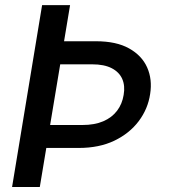

<svg xmlns="http://www.w3.org/2000/svg" viewBox="-20 -748 680 768"><path d="M148.4 -727.5H260.3L139.2 0H28.3ZM175.8 -583H363.8Q445.3 -583 496.3 -554.4Q547.4 -525.9 568.6 -478.3Q589.8 -430.7 580.6 -372.1Q571.8 -312.5 534.9 -263.4Q498 -214.4 437.5 -185.3Q377 -156.2 294.9 -156.2H106.4L121.6 -248H309.6Q358.4 -248 393.1 -262.9Q427.7 -277.8 448.2 -304.9Q468.8 -332 474.6 -368.2Q481 -404.8 469 -432.1Q457 -459.5 427 -475.1Q397 -490.7 348.6 -490.7H161.1Z"/></svg>

Font: Inter 18pt Medium
Style: Italic
Weight: 500
Italic angle: -9.3988°
Designer: Rasmus Andersson
Foundry: rsms
Version: Version 4.001;git-66647c0bb